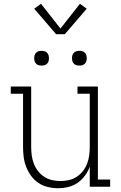

<svg xmlns="http://www.w3.org/2000/svg" viewBox="-20 -988 640 1016"><path d="M287 8Q260 8 233 1.5Q206 -5 183.5 -20Q161 -35 145 -57Q129 -79 119 -104Q109 -129 105.5 -156Q102 -183 102 -210V-492H37V-530H145V-210Q145 -188 148 -165.5Q151 -143 159 -122Q167 -101 181 -83Q195 -65 214 -52.5Q233 -40 255.5 -35Q278 -30 300 -30Q322 -30 344.5 -35Q367 -40 386 -52.5Q405 -65 419 -83Q433 -101 441 -122Q449 -143 452 -165.5Q455 -188 455 -210V-492H390V-530H498V-38H563V0H455V-106Q446 -81 429.5 -58.5Q413 -36 390.5 -20.5Q368 -5 341 1.5Q314 8 287 8ZM400 -641Q392 -641 384.5 -643Q377 -645 371 -651Q365 -657 363 -664.5Q361 -672 361 -680Q361 -688 363 -695.5Q365 -703 371 -709Q377 -715 384.5 -717Q392 -719 400 -719Q408 -719 415.5 -717Q423 -715 429 -709Q435 -703 437 -695.5Q439 -688 439 -680Q439 -672 437 -664.5Q435 -657 429 -651Q423 -645 415.5 -643Q408 -641 400 -641ZM200 -641Q192 -641 184.5 -643Q177 -645 171 -651Q165 -657 163 -664.5Q161 -672 161 -680Q161 -688 163 -695.5Q165 -703 171 -709Q177 -715 184.5 -717Q192 -719 200 -719Q208 -719 215.5 -717Q223 -715 229 -709Q235 -703 237 -695.5Q239 -688 239 -680Q239 -672 237 -664.5Q235 -657 229 -651Q223 -645 215.5 -643Q208 -641 200 -641ZM277 -807 161 -942 197 -968 300 -837 403 -968 439 -942 323 -807Z"/></svg>

Font: Iosevka Slab XLtEx
Style: Regular
Weight: 200
Width: 7
Monospace: yes
Designer: Belleve Invis
Foundry: Belleve Invis
Version: Version 11.1.0; ttfautohint (v1.8.3)